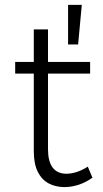

<svg xmlns="http://www.w3.org/2000/svg" viewBox="-20 -762 420 784"><path d="M244 2Q207.5 2 179 -13Q150.5 -28 134.2 -60.5Q118 -93 118 -144.5V-461.5H42V-509H118V-642H176V-509H348V-461.5H176V-153.5Q176 -53.5 250.5 -52.5Q294 -53 338.5 -81.5L357.5 -36.5Q305 1 244 2ZM299 -580.5H258V-742H314Z"/></svg>

Font: Argentum Novus Light
Style: Regular
Weight: 300
Designer: Julieta Ulanovsky (font) & Cristiano Sobral (main changes)
Foundry: Julieta Ulanovsky (font) & Cristiano Sobral (main changes)
Version: Version 3.00;November 27, 2020;FontCreator 13.0.0.2655 64-bi